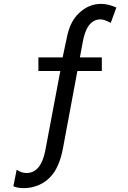

<svg xmlns="http://www.w3.org/2000/svg" viewBox="-20 -758 658 990"><path d="M392 -462H505V-392H379L305 5Q286 107 239 155Q214 182 178 197Q142 212 104 212Q68 212 49 202L66 117Q89 134 117 134Q190 134 213 21L291 -392H178V-462H303L325 -566Q341 -647 387 -690Q437 -738 501 -738Q539 -738 580 -719L551 -640Q518 -658 498 -658Q425 -658 405 -532Z"/></svg>

Font: Fragment Mono SC
Style: Italic
Weight: 400
Italic angle: -12°
Monospace: yes
Designer: Wei Huang based on Nimbus Sans by URW Studio, based on Helvetica by Max Miedinger.
Foundry: Wei Huang
Version: Version 1.012; ttfautohint (v1.8.4.7-5d5b)